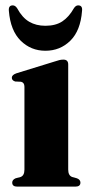

<svg xmlns="http://www.w3.org/2000/svg" viewBox="-20 -695 337 715"><path d="M234 -455V-63.5Q234 -41.5 248.5 -36L266.5 -31Q279.5 -26 279.5 -15Q279.5 0 260.5 0H44.5Q25.5 0 25.5 -15Q25.5 -25.5 38 -31L57 -36Q71 -41.5 71 -63.5V-372Q71 -387.5 58.5 -390.5L36.5 -391.5Q24 -395.5 24 -405.5Q24 -416 41 -422L182 -465.5Q194 -469.5 201 -471.2Q208 -473 216 -473Q234 -473 234 -455ZM149 -599Q187 -599 211.8 -615.2Q236.5 -631.5 255 -664Q262 -675 271 -675Q288 -675 285.5 -654.5Q280 -581 242 -543.5Q204 -506 149 -506Q95 -506 57 -543.5Q19 -581 13 -654.5Q11 -675 27.5 -675Q37 -675 44 -664Q63 -629 88.8 -614Q114.5 -599 149 -599Z"/></svg>

Font: Fraunces 72pt S000
Style: Bold
Weight: 700
Version: Version 1.000; ttfautohint (v1.8.3)